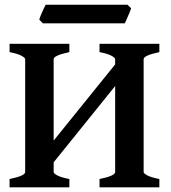

<svg xmlns="http://www.w3.org/2000/svg" viewBox="-20 -803 733 823"><path d="M406.7 0V-35.6Q473.6 -49.3 473.6 -65.4V-549.3Q473.6 -555.2 457.8 -564Q441.9 -572.8 406.7 -579.6V-615.2H663.1V-579.6Q595.7 -565.4 595.7 -549.3V-65.4Q595.7 -59.6 611.8 -51Q627.9 -42.5 663.1 -35.6V0ZM21 0V-35.6Q87.9 -49.3 87.9 -65.4V-549.3Q87.9 -555.2 72 -564Q56.2 -572.8 21 -579.6V-615.2H277.3V-579.6Q210 -565.4 210 -549.3V-65.4Q210 -59.6 225.8 -51Q241.7 -42.5 277.3 -35.6V0ZM152.3 -35.6V-128.9L501.5 -561.5V-468.8ZM542 -767.6Q540 -760.3 534.4 -747.1Q528.8 -733.9 523.2 -721.2Q517.6 -708.5 515.1 -703.1H163.6L148.4 -718.8Q149.9 -725.6 155.3 -738.5Q160.6 -751.5 166.5 -763.9Q172.4 -776.4 175.8 -782.7H526.4Z"/></svg>

Font: Gentium Plus
Style: Bold
Weight: 700
Designer: Victor Gaultney, Annie Olsen, Iska Routamaa, Becca Hirsbrunner
Foundry: SIL International
Version: Version 6.101